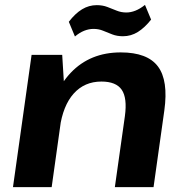

<svg xmlns="http://www.w3.org/2000/svg" viewBox="-20 -764 748 784"><path d="M490 -290Q500 -364 477 -397.5Q454 -431 394 -431Q325 -431 281 -382Q237 -333 224 -240L156 -159L167 -228Q190 -384 269 -467Q348 -550 473 -550Q582 -550 625 -492.5Q668 -435 651 -313L607 0H449ZM109 -540H234L244 -378L191 0H33ZM261 -675Q287 -709 315 -726Q343 -743 375 -743Q399 -743 418.5 -735.5Q438 -728 456.5 -720.5Q475 -713 496 -713Q514 -713 533 -720.5Q552 -728 572 -744L597 -684Q571 -651 543 -633.5Q515 -616 482 -616Q458 -616 438.5 -623.5Q419 -631 401 -638.5Q383 -646 362 -646Q343 -646 324 -638.5Q305 -631 286 -615Z"/></svg>

Font: Pathway Extreme 28pt
Style: Bold Italic
Weight: 700
Italic angle: -8°
Designer: Eduardo Rodriguez Tunni
Foundry: Eduardo Rodriguez Tunni
Version: Version 1.001;gftools[0.9.26]